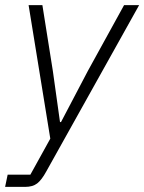

<svg xmlns="http://www.w3.org/2000/svg" viewBox="-42 -532 565 752"><path d="M302 -254 444 -512H503L139 140Q121 173 103.5 186.5Q86 200 56 200H-22L-12 152H77L155 11L70 -512H124L165 -254L193 -54H197Z"/></svg>

Font: IBM Plex Sans Light
Style: Italic
Weight: 300
Italic angle: -11.31°
Designer: Mike Abbink, Paul van der Laan, Pieter van Rosmalen
Foundry: Bold Monday
Version: Version 3.201